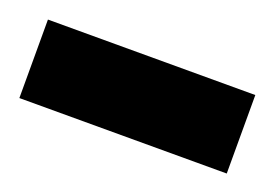

<svg xmlns="http://www.w3.org/2000/svg" viewBox="-46 -185 367 257"><g transform="rotate(20 137.5 -56.0)"><path d="M-9.8 -111.8H285.6V0H-9.8Z"/></g></svg>

Font: Vazirmatn UI NL Medium
Style: Regular
Weight: 500
Designer: Saber Rastikerdar
Foundry: Saber Rastikerdar
Version: Version 33.003